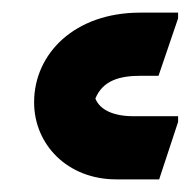

<svg xmlns="http://www.w3.org/2000/svg" viewBox="-20 -557 302 304"><path d="M34 -395C34 -328 87 -273 164 -273H232L262 -364V-373H191C160 -373 138 -383 131 -401C143 -430 170 -437 203 -437H231L262 -528V-537H202C98 -537 34 -472 34 -395Z"/></svg>

Font: Kufam Arabic Latin Roman Bold
Style: Regular
Weight: 700
Designer: Wael Morcos & Artur Schmal
Version: Version 1.200;PS 001.200;hotconv 1.0.88;makeotf.lib2.5.64775